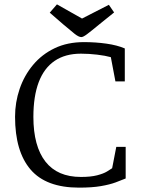

<svg xmlns="http://www.w3.org/2000/svg" viewBox="-20 -851 655 880"><path d="M342 9Q191 9 120 -74Q49 -157 49 -316Q49 -382 70 -443.5Q91 -505 131.5 -553.5Q172 -602 230.5 -630Q289 -658 365 -658Q418 -658 467.5 -651Q517 -644 552 -629V-478H509L488 -589Q463 -596 425.5 -600.5Q388 -605 351 -605Q279 -605 230.5 -572Q182 -539 157.5 -474.5Q133 -410 133 -315Q133 -248 147 -196.5Q161 -145 188.5 -110Q216 -75 256.5 -57.5Q297 -40 351 -40Q396 -40 425 -47.5Q454 -55 470.5 -65Q487 -75 494 -80L513 -178H556V-33Q537 -25 510 -15Q483 -5 442.5 2Q402 9 342 9ZM353 -681Q341 -681 322 -696Q303 -711 269 -740L208 -793L241 -831L356 -766L479 -829L503 -794L436 -740Q396 -707 378.5 -694Q361 -681 353 -681Z"/></svg>

Font: Faustina Light Light
Style: Regular
Weight: 300
Version: Version 1.200